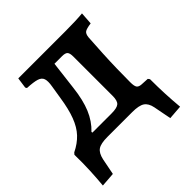

<svg xmlns="http://www.w3.org/2000/svg" viewBox="-168 -585 844 844"><g transform="rotate(-45 253.5 -163.0)"><path d="M64 132 -3 137Q1 93 3 49Q5 5 4 -47L11 -55Q48 -73 72.5 -99Q97 -125 112.5 -166Q128 -207 137 -267L147 -329Q152 -358 147 -373Q142 -388 123 -394Q104 -400 64 -402L60 -409L67 -459H359Q394 -459 420 -460Q446 -461 467 -463L463 -405Q434 -401 424.5 -394.5Q415 -388 413 -368Q410 -323 407.5 -275.5Q405 -228 404 -182.5Q403 -137 403 -99Q403 -75 409 -66.5Q415 -58 431 -57L468 -55L474 -47Q474 2 476 45Q478 88 482 132L416 137L400 54Q394 24 376 12Q358 0 316 0H162Q121 0 103.5 12Q86 24 79 56ZM132 -45 68 -60H248Q282 -60 294 -70.5Q306 -81 306 -111V-356Q306 -377 299 -384.5Q292 -392 272 -392H184L230 -434L209 -260Q201 -190 181.5 -143.5Q162 -97 128 -65Z"/></g></svg>

Font: Alegreya SemiBold
Style: Regular
Weight: 600
Designer: Juan Pablo del Peral
Foundry: Huerta Tipografica
Version: Version 2.009